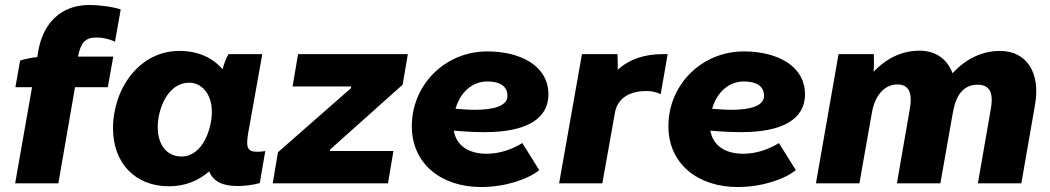

<svg xmlns="http://www.w3.org/2000/svg" viewBox="-20 -738 4226 773"><path d="M61 -494 42 -387H109L41 0H215L282 -387H414L436 -510H294C305 -566 323 -587 368 -587C392 -587 418 -582 443 -570L466 -700C434 -711 378 -718 340 -718C228 -718 154 -648 134 -532L130 -508C105 -506 79 -500 61 -494Z M936 11C968 11 1001 6 1026 -1L1048 -130C1038 -128 1027 -127 1015 -127C975 -127 970 -146 979 -201L1036 -520H900C891 -505 882 -482 876 -459C837 -505 778 -533 702 -533C540 -533 435 -380 435 -221C435 -82 524 12 660 12C726 12 780 -11 822 -48C838 -9 874 11 936 11ZM742 -405C787 -405 833 -366 833 -287C833 -222 797 -108 711 -108C651 -108 615 -155 615 -227C615 -295 653 -405 742 -405Z M1078 0H1542L1564 -130H1308L1309 -136L1601 -397L1622 -520H1180L1158 -390H1394L1393 -383L1099 -125Z M1917 15C2012 15 2104 -15 2151 -53L2083 -162C2044 -138 1994 -119 1939 -119C1870 -119 1818 -149 1807 -212C1852 -208 1894 -206 1932 -206C2095 -206 2188 -257 2188 -358C2188 -473 2076 -531 1942 -531C1771 -531 1638 -396 1638 -230C1638 -78 1757 15 1917 15ZM1814 -300C1832 -364 1879 -410 1942 -410C1990 -410 2023 -393 2023 -352C2023 -310 1964 -296 1893 -296C1867 -296 1840 -298 1814 -300Z M2231 0H2405L2456 -285C2465 -340 2514 -376 2596 -371C2611 -370 2629 -364 2640 -359L2668 -520H2647C2577 -520 2515 -501 2467 -457C2467 -479 2467 -501 2466 -520H2323Z M2950 15C3045 15 3137 -15 3184 -53L3116 -162C3077 -138 3027 -119 2972 -119C2903 -119 2851 -149 2840 -212C2885 -208 2927 -206 2965 -206C3128 -206 3221 -257 3221 -358C3221 -473 3109 -531 2975 -531C2804 -531 2671 -396 2671 -230C2671 -78 2790 15 2950 15ZM2847 -300C2865 -364 2912 -410 2975 -410C3023 -410 3056 -393 3056 -352C3056 -310 2997 -296 2926 -296C2900 -296 2873 -298 2847 -300Z M3265 0H3440L3490 -283C3504 -363 3547 -398 3593 -398C3641 -398 3655 -362 3642 -294L3591 0H3766L3817 -289V-287C3830 -365 3867 -397 3915 -397C3968 -397 3981 -361 3968 -293L3917 0H4092L4147 -316C4170 -444 4114 -533 4006 -533C3942 -533 3875 -508 3815 -443C3794 -500 3747 -534 3682 -534C3620 -534 3555 -510 3497 -449C3499 -475 3499 -499 3498 -520H3356Z"/></svg>

Font: Fixel Display ExtraBold
Style: Italic
Weight: 800
Italic angle: -10°
Designer: AlfaBravo + MacPaw
Foundry: Kyrylo Tkachov, Marchela Mozhyna, Serhii Makarenko, Maria Weinstein, Zakhar Kryvoshyya
Version: Version 1.210;Glyphs 3.2 (3217)